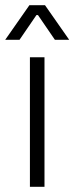

<svg xmlns="http://www.w3.org/2000/svg" viewBox="-25 -718 286 738"><path d="M90 -498H146V0H90ZM88 -698H148L241 -565H186L121 -660H115L50 -565H-5Z"/></svg>

Font: Chakra Petch Light
Style: Regular
Weight: 300
Designer: Katatrad Aksorn Co.,Ltd.
Foundry: Cadson Demak Co.,Ltd.
Version: Version 1.000; ttfautohint (v1.6)